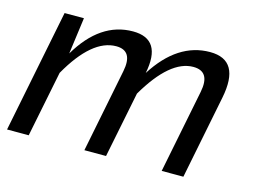

<svg xmlns="http://www.w3.org/2000/svg" viewBox="-76 -643 1033 773"><g transform="rotate(15 440.5 -256.5)"><path d="M3.9 0 106.4 -512.7H187L166.5 -360.4Q256.3 -512.7 392.1 -512.7Q514.2 -512.7 484.4 -364.3Q578.6 -512.7 713.4 -512.7Q841.3 -512.7 808.1 -347.7L738.8 0H648.4L717.8 -347.7Q735.8 -437.5 663.6 -437.5Q566.9 -437.5 471.7 -274.9L416.5 0H326.2L395.5 -347.7Q413.6 -437.5 342.3 -437.5Q241.7 -437.5 149.4 -274.9L94.2 0Z"/></g></svg>

Font: Sansation
Style: Italic
Weight: 400
Designer: Bernd Montag
Version: Version 1.301